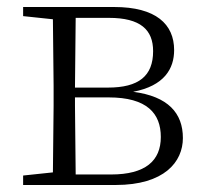

<svg xmlns="http://www.w3.org/2000/svg" viewBox="-20 -528 581 548"><path d="M130 0H310C449 0 502 -66 502 -134C502 -205 460 -253 360 -266C449 -283 477 -332 477 -385C477 -459 425 -508 306 -508H46V-482L131 -473L133 -283V-226L131 -36L46 -27V0ZM196 -477H291C381 -477 417 -443 417 -382C417 -311 376 -278 288 -278H194ZM194 -250H290C400 -250 439 -204 439 -137C439 -69 395 -30 297 -30H196L194 -226Z"/></svg>

Font: Noto Serif TC ExtraLight
Style: Regular
Weight: 200
Designer: Ryoko NISHIZUKA 西塚涼子 (kana & ideographs); Frank Grießhammer (Latin, Greek & Cyrillic); Wenlong ZHANG 张文龙 (bopomofo); San
Foundry: Adobe
Version: Version 2.001;hotconv 1.1.0;makeotfexe 2.6.0